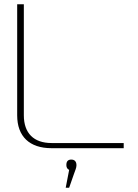

<svg xmlns="http://www.w3.org/2000/svg" viewBox="-20 -690 641 894"><path d="M60 -670V-153C60 -55 117 0 220 0H556V-24H220C137 -24 91 -70 91 -153V-670ZM286 184H302L324 121C330 103 336 92 336 80V79C336 62 327 53 312 53C297 53 289 61 289 78V79C289 89 293 97 302 101Z"/></svg>

Font: LT Wave Thin
Style: Regular
Weight: 100
Designer: Daniel Lyons
Version: Version 2.5 (Glyphs App)